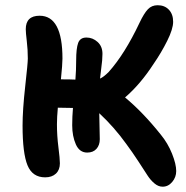

<svg xmlns="http://www.w3.org/2000/svg" viewBox="-20 -703 707 731"><path d="M151.9 -27.8Q103.5 -27.8 84.7 -73.7Q65.9 -119.6 65.9 -225.1Q65.9 -284.2 75.9 -373.5Q85.9 -462.9 85.9 -480Q85.9 -513.7 82 -546.4Q78.1 -579.1 78.1 -591.8Q78.1 -643.1 130.9 -643.1Q217.8 -643.1 217.8 -480Q217.8 -458.5 211.9 -400.9Q249 -400.9 267.1 -399.9Q270 -435.5 270 -473.1Q270 -519 277.6 -539.6Q285.2 -560.1 309.1 -560.1Q333 -560.1 351.6 -543.2Q370.1 -526.4 370.1 -498Q370.1 -486.3 368.9 -472.4Q367.7 -458.5 364.7 -436.3Q361.8 -414.1 360.8 -403.8Q374 -409.2 394 -429.2Q455.1 -497.6 511.2 -616.2Q528.3 -652.3 543 -667.7Q557.6 -683.1 580.1 -683.1Q606.9 -683.1 623 -666Q639.2 -648.9 639.2 -620.1Q639.2 -592.8 616.7 -547.6Q594.2 -502.4 564.9 -460Q514.6 -382.3 456.1 -332Q523.9 -275.9 591.8 -190.9Q619.1 -157.7 635 -117.9Q650.9 -78.1 650.9 -51.8Q650.9 -28.3 635.7 -10.3Q620.6 7.8 599.1 7.8Q583 7.8 568.4 -4.4Q553.7 -16.6 542.7 -33.4Q531.7 -50.3 507.6 -87.4Q483.4 -124.5 460.9 -154.8Q415 -218.8 357.9 -272Q359.9 -197.8 359.9 -172.9Q359.9 -150.4 347.2 -136.2Q334.5 -122.1 312 -122.1Q282.7 -122.1 268.8 -153.3Q254.9 -184.6 254.9 -226.1Q254.9 -258.8 257.8 -292Q247.6 -292 228.3 -292.5Q209 -293 200.2 -293Q196.8 -256.3 196.8 -230Q196.8 -186.5 202.4 -142.6Q208 -98.6 208 -81.1Q208 -56.2 192.9 -42Q177.7 -27.8 151.9 -27.8Z"/></svg>

Font: Shantell Sans Irregular
Style: Regular
Weight: 600
Designer: Stephen Nixon, Anya Danilova, Shantell Martin
Foundry: Arrow Type
Version: Version 1.006;[9816181b4]